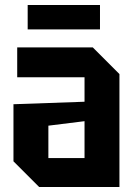

<svg xmlns="http://www.w3.org/2000/svg" viewBox="-20 -750 543 770"><path d="M34 -103V-332L319 -342V-440H49V-560H352L459 -453V0H137ZM174 -246V-116H319V-264ZM91 -632V-730H381V-632Z"/></svg>

Font: Tektur SemiCondensed SemiBold
Style: Regular
Weight: 600
Width: 4
Designer: Adam Jagosz
Foundry: Adam Jagosz
Version: Version 1.005;gftools[0.9.30]